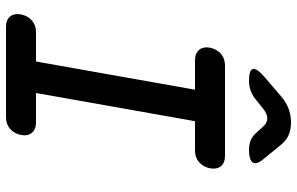

<svg xmlns="http://www.w3.org/2000/svg" viewBox="-195 -795 990 640"><g transform="rotate(90 300.0 -475.0)"><path d="M290 -100H388Q411 -100 422.5 -86.5Q434 -73 430 -50Q425 -27 409.5 -13.5Q394 0 370 0H70Q46 0 35 -13.5Q24 -27 28 -50Q33 -73 48.5 -86.5Q64 -100 87 -100H185L279 -630H181Q158 -630 146.5 -643.5Q135 -657 139 -680Q144 -703 159.5 -716.5Q175 -730 199 -730H499Q523 -730 534 -716.5Q545 -703 541 -680Q536 -657 520.5 -643.5Q505 -630 482 -630H384ZM250 -810Q213 -810 210 -823Q207 -836 237 -862L300 -916Q321 -934 342.5 -942Q364 -950 388 -950Q412 -950 430.5 -942Q449 -934 463 -916L508 -861Q530 -836 522 -823Q514 -810 479 -810Q460 -810 446 -816.5Q432 -823 422 -835L402 -857Q390 -871 374.5 -871Q359 -871 341 -856L316 -836Q301 -823 284.5 -816.5Q268 -810 250 -810Z"/></g></svg>

Font: Maple Mono NL Medium
Style: Italic
Weight: 500
Italic angle: -10°
Monospace: yes
Designer: subframe7536
Version: Version 7.000